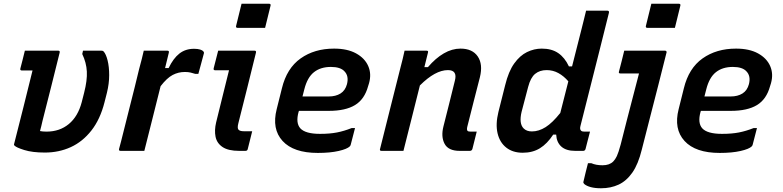

<svg xmlns="http://www.w3.org/2000/svg" viewBox="-20 -807 4190 1027"><path d="M113 -536H291Q302 -536 299 -525Q277 -434 253.5 -342.5Q230 -251 207 -159Q204 -146 201 -133Q198 -120 194 -106Q208 -103 229 -103Q299 -103 348 -143.5Q397 -184 417 -260L430 -311Q447 -377 444.5 -424.5Q442 -472 420 -518L424 -536H522Q527 -536 529.5 -535Q532 -534 534 -532Q547 -518 555.5 -484Q564 -450 564 -405Q564 -360 552 -311L539 -260Q516 -169 469 -109Q422 -49 358.5 -20Q295 9 220 9Q153 9 110 -4.5Q67 -18 58 -28Q53 -31 56 -39Q81 -137 105.5 -234.5Q130 -332 154 -430H97Q86 -430 89 -441Q94 -459 100.5 -485.5Q107 -512 113 -536Z M752 0H625Q614 0 617 -11Q619 -17 627 -48.5Q635 -80 647 -128Q659 -176 673 -231.5Q687 -287 700.5 -340.5Q714 -394 724 -437Q732 -467 738.5 -492Q745 -517 749 -536H875Q886 -536 883 -525Q874 -489 863 -443H882Q907 -495 939.5 -520.5Q972 -546 1018 -546Q1038 -546 1050.5 -542Q1063 -538 1067 -533Q1072 -528 1071 -523Q1063 -492 1056 -467Q1049 -442 1041 -412H1024Q1012 -416 999 -419Q986 -422 969 -422Q934 -422 903.5 -406Q873 -390 839 -346Q818 -263 795.5 -172.5Q773 -82 752 0Z M1147 -536H1341Q1352 -536 1349 -525Q1326 -431 1302.5 -337Q1279 -243 1255 -148Q1248 -121 1256 -113Q1264 -105 1284 -105H1329Q1323 -82 1317 -57Q1311 -32 1305 -9Q1303 0 1292 0H1260Q1201 0 1170.5 -20.5Q1140 -41 1133 -75.5Q1126 -110 1136 -152Q1153 -223 1170.5 -292Q1188 -361 1205 -431H1132Q1120 -431 1123 -442Q1129 -465 1135 -489Q1141 -513 1147 -536ZM1272 -787H1419Q1430 -787 1427 -776L1398 -658H1251Q1240 -658 1243 -669Z M1767 -547Q1838 -547 1884.5 -521.5Q1931 -496 1949.5 -454Q1968 -412 1954 -362L1949 -346Q1930 -276 1879 -245Q1828 -214 1739 -214H1579L1577 -208Q1561 -150 1586 -121Q1613 -91 1692 -91Q1744 -91 1782.5 -98.5Q1821 -106 1861 -122H1879Q1868 -77 1856 -33Q1855 -30 1854 -28Q1853 -26 1851 -24Q1837 -10 1791.5 0.5Q1746 11 1680 11Q1550 11 1491.5 -53Q1433 -117 1460 -223L1488 -335Q1514 -442 1588 -494.5Q1662 -547 1767 -547ZM1750 -449Q1695 -449 1659.5 -421Q1624 -393 1608 -330L1598 -291H1738Q1776 -291 1801.5 -307Q1827 -323 1836 -357Q1847 -401 1822 -426Q1812 -437 1794 -443Q1776 -449 1750 -449Z M2144 -536H2261Q2273 -536 2269 -525Q2260 -488 2250 -448H2269Q2310 -496 2354 -521.5Q2398 -547 2443 -547Q2507 -547 2535.5 -505Q2564 -463 2547 -394Q2530 -327 2513 -261.5Q2496 -196 2479 -127Q2476 -112 2481 -107Q2485 -103 2497 -103H2530Q2524 -80 2518.5 -57Q2513 -34 2507 -11Q2504 0 2493 0H2439Q2378 0 2358 -38Q2338 -76 2352 -131Q2368 -194 2382.5 -252Q2397 -310 2413 -375Q2428 -432 2376 -432Q2308 -432 2226 -350Q2204 -262 2182 -174.5Q2160 -87 2138 0H2021Q2009 0 2013 -11Q2040 -118 2066.5 -224.5Q2093 -331 2120 -437Q2128 -467 2134 -492Q2140 -517 2144 -536Z M2878 -547Q2931 -547 2966 -523Q3001 -499 3023 -452H3040Q3053 -502 3065.5 -552.5Q3078 -603 3091 -653Q3096 -675 3102 -697Q3108 -719 3115 -750H3228Q3240 -750 3237 -738Q3212 -637 3185.5 -532Q3159 -427 3133.5 -326Q3108 -225 3085 -134Q3080 -116 3088 -108Q3093 -103 3105 -103H3136Q3130 -81 3124 -57Q3118 -33 3112 -10Q3109 0 3099 0H3057Q3008 0 2982.5 -23Q2957 -46 2955 -87H2939Q2907 -38 2868 -14Q2829 10 2776 10Q2723 10 2688 -17.5Q2653 -45 2641.5 -94Q2630 -143 2646 -208L2682 -351Q2700 -425 2730.5 -467.5Q2761 -510 2799 -528.5Q2837 -547 2878 -547ZM2781 -120Q2797 -104 2825 -104Q2862 -104 2898.5 -127Q2935 -150 2977 -203Q2988 -245 2998.5 -287.5Q3009 -330 3020 -372Q2996 -400 2967 -416Q2938 -432 2904 -432Q2867 -432 2842.5 -412Q2818 -392 2805 -342L2770 -209Q2755 -146 2781 -120Z M3537 -536Q3542 -536 3544.5 -532.5Q3547 -529 3545 -525Q3523 -436 3501.5 -352.5Q3480 -269 3458.5 -185Q3437 -101 3413 -7Q3394 71 3362.5 116Q3331 161 3289 180.5Q3247 200 3195 200Q3163 200 3140.5 194Q3118 188 3106 178Q3098 170 3101 164Q3107 138 3112.5 115.5Q3118 93 3125 66H3143Q3168 77 3203 77Q3240 77 3260 57Q3271 46 3279.5 28Q3288 10 3300 -34Q3317 -102 3332.5 -162Q3348 -222 3364 -283.5Q3380 -345 3398 -414H3299Q3287 -414 3291 -425Q3298 -451 3305.5 -481Q3313 -511 3319 -536ZM3464 -787H3611Q3622 -787 3619 -776L3590 -658H3443Q3432 -658 3435 -669Z M3917 -547Q3988 -547 4034.5 -521.5Q4081 -496 4099.5 -454Q4118 -412 4104 -362L4099 -346Q4080 -276 4029 -245Q3978 -214 3889 -214H3729L3727 -208Q3711 -150 3736 -121Q3763 -91 3842 -91Q3894 -91 3932.5 -98.5Q3971 -106 4011 -122H4029Q4018 -77 4006 -33Q4005 -30 4004 -28Q4003 -26 4001 -24Q3987 -10 3941.5 0.5Q3896 11 3830 11Q3700 11 3641.5 -53Q3583 -117 3610 -223L3638 -335Q3664 -442 3738 -494.5Q3812 -547 3917 -547ZM3900 -449Q3845 -449 3809.5 -421Q3774 -393 3758 -330L3748 -291H3888Q3926 -291 3951.5 -307Q3977 -323 3986 -357Q3997 -401 3972 -426Q3962 -437 3944 -443Q3926 -449 3900 -449Z"/></svg>

Font: Recursive Sn Lnr St SmB
Style: Italic
Weight: 600
Italic angle: -15°
Version: Version 1.079;hotconv 1.0.112;makeotfexe 2.5.65598; ttfautoh